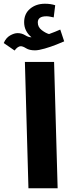

<svg xmlns="http://www.w3.org/2000/svg" viewBox="-74 -1006 384 1026"><path d="M78 0 59 -675H215L234 0ZM37 -759Q48 -759 65.5 -748Q83 -737 113 -737Q132 -737 165 -746.5Q198 -756 228 -768Q258 -780 269 -785L248 -848Q234 -842 219.5 -836Q205 -830 188 -824Q170 -829 149 -845Q128 -861 128 -886Q128 -919 174 -919Q184 -919 193.5 -917Q203 -915 213 -913L221 -978Q197 -986 166 -986Q119 -986 87 -959.5Q55 -933 55 -887Q55 -840 94 -807H91Q78 -807 60 -818Q42 -829 20 -829Q2 -829 -20 -816.5Q-42 -804 -54 -776L4 -736Q21 -759 37 -759Z"/></svg>

Font: Noto Sans Arabic Extra
Style: Regular
Weight: 800
Designer: Nadine Chahine - Monotype Design Team
Foundry: Monotype Imaging Inc.
Version: Version 1.902